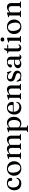

<svg xmlns="http://www.w3.org/2000/svg" viewBox="2724 -3449 958 6446"><g transform="rotate(-90 3203.0 -226.0)"><path d="M456.5 -347Q456.5 -324 441.5 -308.5Q426.5 -293 402 -293Q377.5 -293 364 -307.2Q350.5 -321.5 350.5 -345V-363.5Q350.5 -398 327 -419Q303.5 -440 262 -440Q224 -440 194.8 -418Q165.5 -396 149 -356Q132.5 -316 132.5 -262Q132.5 -196.5 154.2 -151.2Q176 -106 214 -82.5Q252 -59 300.5 -59Q348 -59 382.5 -81.2Q417 -103.5 432 -141.5Q437 -149 440.5 -151.5Q444 -154 448.5 -154Q454.5 -154 457 -149.2Q459.5 -144.5 459 -138Q454 -95.5 428.2 -61.8Q402.5 -28 360.8 -8.5Q319 11 265.5 11Q198.5 11 147 -17.5Q95.5 -46 66.5 -98.5Q37.5 -151 37.5 -223Q37.5 -293.5 67.2 -350Q97 -406.5 150.5 -439.8Q204 -473 276 -473Q332 -473 372.5 -455.8Q413 -438.5 434.8 -409.8Q456.5 -381 456.5 -347Z M771.5 -473Q842.5 -473 897.2 -442Q952 -411 983 -356.2Q1014 -301.5 1014 -230Q1014 -160.5 982.5 -105.8Q951 -51 895.5 -19.8Q840 11.5 767.5 11.5Q696 11.5 641.5 -19.5Q587 -50.5 556 -105.2Q525 -160 525 -231Q525 -301.5 556.2 -356Q587.5 -410.5 643 -441.8Q698.5 -473 771.5 -473ZM804 -25Q845 -30 871 -58.2Q897 -86.5 906 -134.8Q915 -183 904.5 -249Q894.5 -315.5 870.5 -359.2Q846.5 -403 811.8 -422.8Q777 -442.5 735 -437Q694 -431.5 668 -403.2Q642 -375 633.2 -326.8Q624.5 -278.5 634.5 -212.5Q644.5 -146.5 668.8 -102.8Q693 -59 727.8 -39Q762.5 -19 804 -25Z M1252 -447.5V-60.5Q1252 -48.5 1256.8 -42.2Q1261.5 -36 1270.5 -34L1294.5 -28.5Q1308 -24.5 1308 -14.5Q1308 0 1288.5 0H1110Q1100.5 0 1096 -3.8Q1091.5 -7.5 1091.5 -14Q1091.5 -19 1095 -22.8Q1098.5 -26.5 1106 -28.5L1131.5 -34Q1140.5 -36.5 1145.2 -42.2Q1150 -48 1150 -60V-382.5Q1150 -392 1146.8 -396.2Q1143.5 -400.5 1135.5 -401.5L1101 -402.5Q1093.5 -403.5 1090.5 -406.8Q1087.5 -410 1087.5 -414.5Q1087.5 -420 1091 -423.5Q1094.5 -427 1104 -430.5L1194 -460.5Q1207.5 -465.5 1215.8 -467.5Q1224 -469.5 1230.5 -469.5Q1241.5 -469.5 1246.8 -463.8Q1252 -458 1252 -447.5ZM1238.5 -344.5 1222.5 -361 1243 -379.5Q1301.5 -431.5 1344.5 -452.2Q1387.5 -473 1427 -473Q1488 -473 1525.2 -435Q1562.5 -397 1562.5 -329V-63Q1562.5 -49.5 1568 -42.8Q1573.5 -36 1583.5 -33.5L1605 -28.5Q1618 -24 1618 -14.5Q1618 0 1599 0H1421.5Q1402.5 0 1402.5 -14.5Q1402.5 -24.5 1415.5 -28.5L1441 -34Q1451.5 -36.5 1456 -43.2Q1460.5 -50 1460.5 -63V-314.5Q1460.5 -365 1436.2 -389.5Q1412 -414 1371.5 -414Q1346.5 -414 1318.8 -401.8Q1291 -389.5 1259.5 -362ZM1548 -344.5 1531.5 -361 1552.5 -379.5Q1610.5 -431.5 1653.5 -452.2Q1696.5 -473 1736.5 -473Q1797.5 -473 1834.5 -435Q1871.5 -397 1871.5 -329V-63Q1871.5 -49.5 1877 -42.8Q1882.5 -36 1892.5 -33.5L1914.5 -28.5Q1922 -26.5 1925.5 -22.8Q1929 -19 1929 -14Q1929 -7.5 1924.5 -3.8Q1920 0 1910.5 0H1731Q1711.5 0 1711.5 -14.5Q1711.5 -24.5 1725 -28.5L1750 -34Q1760.5 -36.5 1765 -43.2Q1769.5 -50 1769.5 -63V-314.5Q1769.5 -365 1745.2 -389.5Q1721 -414 1680.5 -414Q1655.5 -414 1627.8 -401.8Q1600 -389.5 1568.5 -362Z M2145.5 -448.5V-385.5L2148.5 -377.5V173Q2148.5 185 2153 191.2Q2157.5 197.5 2167 199.5L2201.5 204.5Q2209.5 206.5 2213.2 210.2Q2217 214 2217 219.5Q2217 226 2212.2 229.8Q2207.5 233.5 2197.5 233.5H2007.5Q1998 233.5 1993.5 229.8Q1989 226 1989 219.5Q1989 214 1992.8 210.5Q1996.5 207 2004 204.5L2028 199.5Q2037 197 2041.5 191Q2046 185 2046 173V-383Q2046 -393 2042.8 -397.2Q2039.5 -401.5 2032 -402.5L1997 -403.5Q1990 -404.5 1986.8 -407.5Q1983.5 -410.5 1983.5 -415.5Q1983.5 -421 1987.2 -424.2Q1991 -427.5 2000 -431.5L2087.5 -461.5Q2100.5 -466.5 2108.5 -468.5Q2116.5 -470.5 2123 -470.5Q2134.5 -470.5 2140 -464.5Q2145.5 -458.5 2145.5 -448.5ZM2127.5 -335.5 2113.5 -357.5Q2151 -413 2199.5 -443Q2248 -473 2305.5 -473Q2363 -473 2408 -443.8Q2453 -414.5 2479 -362.2Q2505 -310 2505 -242Q2505 -164 2474.8 -107Q2444.5 -50 2393 -19.2Q2341.5 11.5 2278.5 11.5Q2221 11.5 2177 -16Q2133 -43.5 2105.5 -95.5L2127 -116Q2151 -73 2185.2 -50.5Q2219.5 -28 2259.5 -28Q2299 -28 2330.2 -49.8Q2361.5 -71.5 2379.8 -116.2Q2398 -161 2398 -229.5Q2398 -295 2380.8 -338.2Q2363.5 -381.5 2333.5 -403.2Q2303.5 -425 2265 -425Q2227.5 -425 2192.5 -402.8Q2157.5 -380.5 2127.5 -335.5Z M3007.5 -286.5Q3007.5 -267.5 2996 -257.2Q2984.5 -247 2962.5 -247H2645V-274H2881.5Q2903 -274 2903 -293.5Q2903 -363.5 2874.8 -401.8Q2846.5 -440 2799.5 -440Q2762 -440 2733.8 -418.5Q2705.5 -397 2689.8 -356.8Q2674 -316.5 2674 -261.5Q2674 -161.5 2721 -109.5Q2768 -57.5 2844 -57.5Q2893.5 -57.5 2929.8 -81.2Q2966 -105 2979.5 -144.5Q2984.5 -151.5 2988 -154.2Q2991.5 -157 2996 -157Q3001.5 -157 3004.2 -152Q3007 -147 3006.5 -140Q3003.5 -98 2977.2 -63.8Q2951 -29.5 2907.5 -9Q2864 11.5 2809 11.5Q2741 11.5 2689.2 -17.5Q2637.5 -46.5 2608.5 -99Q2579.5 -151.5 2579.5 -222.5Q2579.5 -295 2607.8 -351.5Q2636 -408 2688.5 -440.5Q2741 -473 2812.5 -473Q2872 -473 2915.8 -449.2Q2959.5 -425.5 2983.5 -383.5Q3007.5 -341.5 3007.5 -286.5Z M3244 -447.5V-60.5Q3244 -48.5 3248.8 -42.2Q3253.5 -36 3262.5 -34L3286.5 -28.5Q3300 -24.5 3300 -14.5Q3300 0 3280.5 0H3102Q3092.5 0 3088 -3.8Q3083.5 -7.5 3083.5 -14Q3083.5 -19 3087 -22.8Q3090.5 -26.5 3098 -28.5L3123.5 -34Q3132.5 -36.5 3137.2 -42.2Q3142 -48 3142 -60V-382.5Q3142 -392 3138.8 -396.2Q3135.5 -400.5 3127.5 -401.5L3093 -402.5Q3085.5 -403.5 3082.5 -406.8Q3079.5 -410 3079.5 -414.5Q3079.5 -420 3083 -423.5Q3086.5 -427 3096 -430.5L3186 -460.5Q3199.5 -465.5 3207.8 -467.5Q3216 -469.5 3222.5 -469.5Q3233.5 -469.5 3238.8 -463.8Q3244 -458 3244 -447.5ZM3231 -344.5 3214.5 -361 3235.5 -379.5Q3293 -431.5 3336.8 -452.2Q3380.5 -473 3420 -473Q3481 -473 3518.8 -435Q3556.5 -397 3556.5 -329V-63Q3556.5 -49.5 3561.8 -42.8Q3567 -36 3577 -33.5L3599 -28.5Q3606.5 -26.5 3610.2 -22.8Q3614 -19 3614 -14Q3614 -7.5 3609.5 -3.8Q3605 0 3595 0H3415.5Q3396 0 3396 -14.5Q3396 -24.5 3409.5 -28.5L3434.5 -34Q3445 -36.5 3449.5 -43.2Q3454 -50 3454 -63V-314.5Q3454 -365 3429.5 -389.5Q3405 -414 3364.5 -414Q3339.5 -414 3311.2 -401.8Q3283 -389.5 3251.5 -362Z M3852.5 -442Q3815 -442 3793 -422.2Q3771 -402.5 3771 -371.5Q3771 -351.5 3780.2 -335.5Q3789.5 -319.5 3813.2 -306.5Q3837 -293.5 3880 -282Q3946.5 -265.5 3984.2 -242.8Q4022 -220 4037.5 -191Q4053 -162 4053 -126.5Q4053 -64 4008.5 -26.2Q3964 11.5 3883 11.5Q3852 11.5 3832 5.8Q3812 0 3799.2 -5.5Q3786.5 -11 3777.5 -11Q3768.5 -11 3761.8 -5.2Q3755 0.5 3749 6Q3743 11.5 3735.5 11.5Q3730 11.5 3726.5 8Q3723 4.5 3720 -4.5L3684.5 -116Q3681 -128 3682.5 -135.8Q3684 -143.5 3691.5 -146.5Q3699.5 -149.5 3705.5 -146.2Q3711.5 -143 3716 -135Q3738.5 -92 3764 -66.8Q3789.5 -41.5 3818.2 -30.8Q3847 -20 3878 -20Q3924.5 -20 3948 -40.2Q3971.5 -60.5 3971.5 -94Q3971.5 -114 3961.5 -130.8Q3951.5 -147.5 3925.2 -161.5Q3899 -175.5 3850.5 -188Q3791.5 -202.5 3756.5 -223.5Q3721.5 -244.5 3706 -273.5Q3690.5 -302.5 3690.5 -340.5Q3690.5 -380 3710.2 -410Q3730 -440 3765.2 -456.8Q3800.5 -473.5 3848 -473.5Q3878.5 -473.5 3898 -467Q3917.5 -460.5 3930.2 -454Q3943 -447.5 3951.5 -447.5Q3961 -447.5 3967.2 -453.8Q3973.5 -460 3979.5 -466.5Q3985.5 -473 3992.5 -473Q3998 -473 4001.8 -469.5Q4005.5 -466 4007 -457L4034.5 -353Q4038 -340 4037 -332Q4036 -324 4027.5 -320.5Q4020 -317.5 4014.5 -321.8Q4009 -326 4002.5 -336Q3973 -393.5 3933.2 -417.8Q3893.5 -442 3852.5 -442Z M4427 -58.5V-67L4421 -69V-357.5Q4421 -401 4400.2 -424.2Q4379.5 -447.5 4340.5 -447.5Q4302 -447.5 4283.2 -431.2Q4264.5 -415 4264.5 -393.5V-355Q4264.5 -331.5 4249.2 -318.5Q4234 -305.5 4207.5 -305.5Q4184.5 -305.5 4172.2 -317.8Q4160 -330 4160 -351Q4160 -380.5 4183 -408.5Q4206 -436.5 4250.2 -454.8Q4294.5 -473 4358 -473Q4441.5 -473 4482 -437Q4522.5 -401 4522.5 -340V-70.5Q4522.5 -53.5 4528.8 -45.8Q4535 -38 4546 -38Q4557.5 -38 4563.2 -43.8Q4569 -49.5 4572.5 -56Q4574.5 -59 4576.8 -61Q4579 -63 4582.5 -63Q4587 -63 4589 -59.8Q4591 -56.5 4591 -51Q4591 -38 4581.8 -23.5Q4572.5 -9 4554.2 1Q4536 11 4508 11Q4469.5 11 4448.2 -7Q4427 -25 4427 -58.5ZM4137 -102.5Q4137 -160 4188 -197Q4239 -234 4331.5 -234Q4366 -234 4393.2 -227.5Q4420.5 -221 4442 -211.5L4435 -189Q4414.5 -197.5 4392.8 -203Q4371 -208.5 4345.5 -208.5Q4296.5 -208.5 4269.5 -184.5Q4242.5 -160.5 4242.5 -119Q4242.5 -78 4265.2 -56Q4288 -34 4323.5 -34Q4355.5 -34 4385 -48.2Q4414.5 -62.5 4436 -89.5L4445 -70Q4417 -31 4372 -10Q4327 11 4276.5 11Q4214.5 11 4175.8 -20Q4137 -51 4137 -102.5Z M4680.5 -426.5 4650 -434Q4639.5 -437 4635.5 -440.8Q4631.5 -444.5 4631.5 -449.5Q4631.5 -456 4636.2 -459.5Q4641 -463 4648.5 -463H4683Q4694.5 -463 4701.5 -466.5Q4708.5 -470 4714 -480L4760.5 -556.5Q4766.5 -566 4773 -570.5Q4779.5 -575 4786 -575Q4793.5 -575 4797.8 -570.2Q4802 -565.5 4802 -557.5V-119Q4802 -84 4816.2 -65.8Q4830.5 -47.5 4856 -47.5Q4872.5 -47.5 4882.5 -53Q4892.5 -58.5 4898.8 -66Q4905 -73.5 4910.2 -80.5Q4915.5 -87.5 4922.5 -90Q4928 -90.5 4931 -87.2Q4934 -84 4934 -76Q4932.5 -53.5 4917.5 -34.2Q4902.5 -15 4876.8 -3.2Q4851 8.5 4818 8.5Q4763.5 8.5 4731.8 -19.2Q4700 -47 4700 -103.5V-401.5Q4700 -412.5 4695.8 -418Q4691.5 -423.5 4680.5 -426.5ZM4758 -429.5 4758.5 -463H4913Q4921.5 -463 4926 -459.8Q4930.5 -456.5 4930.5 -450Q4930.5 -441 4921.5 -435.2Q4912.5 -429.5 4893.5 -429.5Z M5160.5 -447.5V-60.5Q5160.5 -48.5 5165.2 -42.2Q5170 -36 5179 -34L5203.5 -29Q5211 -26.5 5214.8 -23Q5218.5 -19.5 5218.5 -14Q5218.5 -7.5 5213.8 -3.8Q5209 0 5199.5 0H5018.5Q5009 0 5004.5 -3.8Q5000 -7.5 5000 -14Q5000 -19 5003.5 -22.8Q5007 -26.5 5014.5 -28.5L5040 -34Q5049.5 -36.5 5054 -42.2Q5058.5 -48 5058.5 -60V-382.5Q5058.5 -392 5055.2 -396.2Q5052 -400.5 5044.5 -401.5L5009.5 -402.5Q5002 -403.5 4999 -406.8Q4996 -410 4996 -414.5Q4996 -420 4999.5 -423.5Q5003 -427 5012.5 -430.5L5102.5 -460.5Q5116.5 -465.5 5124.8 -467.5Q5133 -469.5 5138.5 -469.5Q5150 -469.5 5155.2 -463.8Q5160.5 -458 5160.5 -447.5ZM5100 -560Q5069 -560 5050 -577.8Q5031 -595.5 5031 -623Q5031 -650.5 5050.2 -667.8Q5069.5 -685 5100 -685Q5131.5 -685 5150.8 -667.5Q5170 -650 5170 -623Q5170 -595.5 5150.8 -577.8Q5131.5 -560 5100 -560Z M5529 -473Q5600 -473 5654.8 -442Q5709.5 -411 5740.5 -356.2Q5771.5 -301.5 5771.5 -230Q5771.5 -160.5 5740 -105.8Q5708.5 -51 5653 -19.8Q5597.5 11.5 5525 11.5Q5453.5 11.5 5399 -19.5Q5344.5 -50.5 5313.5 -105.2Q5282.5 -160 5282.5 -231Q5282.5 -301.5 5313.8 -356Q5345 -410.5 5400.5 -441.8Q5456 -473 5529 -473ZM5561.5 -25Q5602.5 -30 5628.5 -58.2Q5654.5 -86.5 5663.5 -134.8Q5672.5 -183 5662 -249Q5652 -315.5 5628 -359.2Q5604 -403 5569.2 -422.8Q5534.5 -442.5 5492.5 -437Q5451.5 -431.5 5425.5 -403.2Q5399.5 -375 5390.8 -326.8Q5382 -278.5 5392 -212.5Q5402 -146.5 5426.2 -102.8Q5450.5 -59 5485.2 -39Q5520 -19 5561.5 -25Z M6009.5 -447.5V-60.5Q6009.5 -48.5 6014.2 -42.2Q6019 -36 6028 -34L6052 -28.5Q6065.5 -24.5 6065.5 -14.5Q6065.5 0 6046 0H5867.5Q5858 0 5853.5 -3.8Q5849 -7.5 5849 -14Q5849 -19 5852.5 -22.8Q5856 -26.5 5863.5 -28.5L5889 -34Q5898 -36.5 5902.8 -42.2Q5907.5 -48 5907.5 -60V-382.5Q5907.5 -392 5904.2 -396.2Q5901 -400.5 5893 -401.5L5858.5 -402.5Q5851 -403.5 5848 -406.8Q5845 -410 5845 -414.5Q5845 -420 5848.5 -423.5Q5852 -427 5861.5 -430.5L5951.5 -460.5Q5965 -465.5 5973.2 -467.5Q5981.5 -469.5 5988 -469.5Q5999 -469.5 6004.2 -463.8Q6009.5 -458 6009.5 -447.5ZM5996.5 -344.5 5980 -361 6001 -379.5Q6058.5 -431.5 6102.2 -452.2Q6146 -473 6185.5 -473Q6246.5 -473 6284.2 -435Q6322 -397 6322 -329V-63Q6322 -49.5 6327.2 -42.8Q6332.5 -36 6342.5 -33.5L6364.5 -28.5Q6372 -26.5 6375.8 -22.8Q6379.5 -19 6379.5 -14Q6379.5 -7.5 6375 -3.8Q6370.5 0 6360.5 0H6181Q6161.5 0 6161.5 -14.5Q6161.5 -24.5 6175 -28.5L6200 -34Q6210.5 -36.5 6215 -43.2Q6219.5 -50 6219.5 -63V-314.5Q6219.5 -365 6195 -389.5Q6170.5 -414 6130 -414Q6105 -414 6076.8 -401.8Q6048.5 -389.5 6017 -362Z"/></g></svg>

Font: Fraunces 48pt
Style: Regular
Weight: 400
Version: Version 1.000;[b76b70a41]